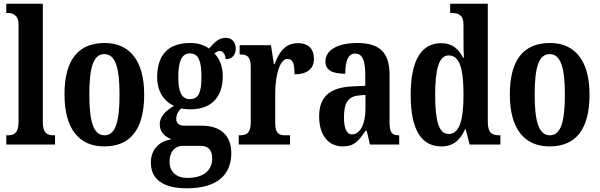

<svg xmlns="http://www.w3.org/2000/svg" viewBox="-20 -780 3238 1036"><path d="M14 0H277V-50H268C234 -50 211 -63 211 -122V-760H14V-710H24C44 -710 80 -702 80 -648V-122C80 -63 57 -50 24 -50H14Z M542 10C684 10 758 -82 758 -270C758 -457 676 -548 545 -548C402 -548 328 -457 328 -270C328 -82 409 10 542 10ZM544 -50C484 -50 462 -125 462 -270C462 -414 483 -488 543 -488C603 -488 625 -414 625 -270C625 -125 604 -50 544 -50Z M988 236C1151 236 1228 164 1228 46C1228 -42 1178 -102 1067 -102H975C950 -102 931 -112 931 -139C931 -165 946 -186 959 -195C969 -192 994 -190 1007 -190C1127 -190 1182 -263 1182 -368C1182 -428 1162 -465 1137 -492C1146 -498 1154 -505 1167 -505C1180 -505 1197 -489 1197 -461C1238 -461 1252 -489 1252 -519C1252 -550 1233 -576 1198 -576C1156 -576 1130 -543 1108 -518C1080 -537 1050 -548 1007 -548C884 -548 828 -480 828 -363C828 -286 866 -232 919 -209C874 -182 842 -152 842 -109C842 -63 875 -41 905 -28C841 -19 794 25 794 97C794 186 858 236 988 236ZM1005 -245C957 -245 942 -290 942 -364C942 -442 957 -492 1005 -492C1054 -492 1067 -444 1067 -365C1067 -289 1055 -245 1005 -245ZM990 180C932 180 895 147 895 94C895 27 935 7 965 7H1062C1104 7 1125 30 1125 75C1125 137 1082 180 990 180Z M1268 0H1545V-50H1519C1487 -50 1465 -58 1465 -117V-277C1465 -364 1487 -462 1531 -462C1562 -462 1569 -434 1569 -379C1635 -379 1674 -407 1674 -462C1674 -512 1648 -547 1588 -547C1523 -547 1487 -505 1462 -434H1458L1442 -536H1273V-486H1276C1312 -486 1333 -477 1333 -418V-122C1333 -59 1309 -50 1272 -50H1268Z M1829 10C1891 10 1915 -19 1952 -74H1959L1976 0H2134V-50H2131C2094 -50 2082 -66 2082 -121V-377C2082 -502 2023 -548 1907 -548C1811 -548 1736 -515 1736 -448C1736 -403 1771 -382 1843 -382C1843 -450 1858 -491 1896 -491C1938 -491 1951 -449 1951 -374V-317L1884 -314C1762 -309 1702 -260 1702 -152C1702 -42 1759 10 1829 10ZM1879 -55C1849 -55 1836 -90 1836 -147C1836 -222 1856 -260 1918 -265L1952 -268V-191C1952 -111 1923 -55 1879 -55Z M2362 10C2426 10 2464 -25 2489 -82H2493L2514 0H2680V-50H2673C2633 -50 2612 -64 2612 -125V-760H2409V-710H2416C2451 -710 2481 -702 2481 -646V-578C2481 -539 2481 -499 2483 -468H2479C2456 -514 2422 -547 2361 -547C2256 -547 2196 -460 2196 -267C2196 -75 2256 10 2362 10ZM2401 -57C2348 -57 2328 -127 2328 -267C2328 -405 2348 -481 2401 -481C2462 -481 2481 -405 2481 -268C2481 -134 2460 -57 2401 -57Z M2945 10C3087 10 3161 -82 3161 -270C3161 -457 3079 -548 2948 -548C2805 -548 2731 -457 2731 -270C2731 -82 2812 10 2945 10ZM2947 -50C2887 -50 2865 -125 2865 -270C2865 -414 2886 -488 2946 -488C3006 -488 3028 -414 3028 -270C3028 -125 3007 -50 2947 -50Z"/></svg>

Font: Noto Serif Sinhala ExtraCondensed
Style: Bold
Weight: 700
Width: 2
Designer: Jelle Bosma - Monotype Design Team
Foundry: Monotype Imaging Inc.
Version: Version 2.007